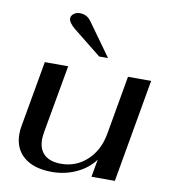

<svg xmlns="http://www.w3.org/2000/svg" viewBox="-84 -816 799 898"><g transform="rotate(10 315.5 -367.0)"><path d="M42 -139Q42 -160 46 -179L101 -490H212L155 -170Q151 -144 151 -133Q151 -85 178.5 -60Q206 -35 258 -35Q329 -35 381 -83Q433 -131 447 -211L496 -490H606L520 0H409L424 -84Q392 -40 338 -15Q284 10 222 10Q137 10 89.5 -29.5Q42 -69 42 -139ZM213 -667Q182 -693 182 -712Q182 -725 194 -734.5Q206 -744 223 -744Q257 -744 277 -716L389 -560H347Z"/></g></svg>

Font: Fahkwang Medium
Style: Italic
Weight: 500
Italic angle: -10°
Version: Version 1.000; ttfautohint (v1.6)